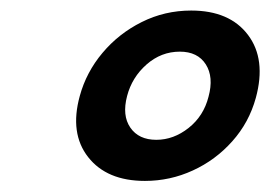

<svg xmlns="http://www.w3.org/2000/svg" viewBox="-20 -738 500 355"><path d="M333.5 -718.5Q404.5 -718.5 438.5 -673.5Q472.5 -628.5 453 -557Q440.5 -511.5 409.5 -476.8Q378.5 -442 336.5 -422.8Q294.5 -403.5 248 -403.5Q177.5 -403.5 143 -447.5Q108.5 -491.5 127.5 -560.5Q139.5 -604.5 169.5 -640.2Q199.5 -676 242 -697.2Q284.5 -718.5 333.5 -718.5ZM312.5 -642.5Q278 -642.5 251 -618.8Q224 -595 215 -560.5Q205.5 -524.5 221 -502Q236.5 -479.5 269 -479.5Q301 -479.5 328.8 -501.5Q356.5 -523.5 365.5 -559Q375.5 -595.5 360.5 -619Q345.5 -642.5 312.5 -642.5Z"/></svg>

Font: Fraunces 9pt S050 Black
Style: Italic
Weight: 900
Italic angle: -16°
Version: Version 1.000; ttfautohint (v1.8.3)